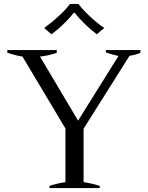

<svg xmlns="http://www.w3.org/2000/svg" viewBox="-20 -954 750 974"><path d="M204 -812C204 -812 241 -780 241 -780C261 -795 282 -812 303 -833C324 -853 341 -872 354 -889C354 -889 359 -889 359 -889C372 -872 389 -853 410 -833C431 -812 451 -795 471 -780C471 -780 509 -812 509 -812C488 -826 464 -845 438 -869C412 -893 392 -915 378 -934C378 -934 335 -934 335 -934C321 -915 301 -893 275 -870C249 -846 225 -827 204 -812ZM231 -11C231 -11 231 0 231 0C231 0 486 0 486 0C486 0 486 -11 486 -11C459 -20 431 -26 404 -30C404 -30 404 -301 404 -301C404 -301 637 -671 637 -671C658 -674 677 -679 692 -686C692 -686 692 -700 692 -700C692 -700 517 -700 517 -700C517 -700 517 -688 517 -688C540 -680 562 -674 581 -670C581 -670 376 -342 376 -342C376 -342 183 -667 183 -667C211 -670 239 -676 268 -686C268 -686 268 -700 268 -700C268 -700 17 -700 17 -700C17 -700 17 -687 17 -687C42 -678 68 -671 94 -667C94 -667 312 -302 312 -302C312 -302 312 -30 312 -30C289 -27 262 -21 231 -11Z"/></svg>

Font: BUSH 25 TRIRONG
Style: Regular
Weight: 400
Designer: Katatrad Team
Foundry: CadsonDemak